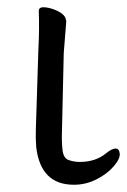

<svg xmlns="http://www.w3.org/2000/svg" viewBox="-20 -499 351 530"><path d="M86 -364Q89 -419 87 -470Q88 -479 99.5 -479Q111 -479 126 -474Q160 -462 162 -444L163 -441L156 -353L151 -135Q150 -109 152.5 -85.5Q155 -62 170 -57Q185 -52 200 -52Q244 -52 273 -76Q289 -89 299 -89Q309 -89 310.5 -75Q312 -61 294 -40Q276 -19 246.5 -4Q217 11 184 11Q92 11 80 -93Q78 -117 79 -143Z"/></svg>

Font: LXGW WenKai Lite
Style: Regular
Weight: 400
Designer: LXGW / Fontworks Inc.
Foundry: LXGW / Fontworks Inc.
Version: Version 1.511; March 25, 2025